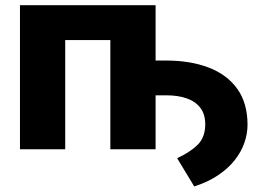

<svg xmlns="http://www.w3.org/2000/svg" viewBox="-20 -562 986 723"><path d="M711.4 140.1 647 33.7Q694.8 11.7 723.4 -15.9Q752 -43.5 752.9 -91.3Q753.4 -130.4 735.1 -155Q716.8 -179.7 683.6 -191.4Q650.4 -203.1 606 -203.1H513.7V-334H606Q696.8 -334 765.9 -307.6Q835 -281.2 873.5 -227.5Q912.1 -173.8 912.1 -91.8Q912.1 -58.6 900.4 -24.7Q888.7 9.3 864.3 40.5Q839.8 71.8 802 97.4Q764.2 123 711.4 140.1ZM565.9 -542.5V0H395.5V-411.1H225.6V0H55.2V-542.5Z"/></svg>

Font: Inter 16pt ExtraBold
Style: Regular
Weight: 800
Version: Version 4.001;git-66647c0bb